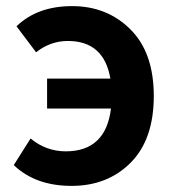

<svg xmlns="http://www.w3.org/2000/svg" viewBox="-20 -594 567 628"><path d="M25 -54 80 -141Q131 -99 195 -99Q326 -99 343 -239H134V-337H341Q320 -460 202 -460Q145 -460 98 -423L34 -508Q102 -574 216 -574Q330 -574 406.5 -498Q483 -422 483 -280Q483 -138 407.5 -62Q332 14 214 14Q96 14 25 -54Z"/></svg>

Font: Swei Fan Sans CJK TC
Style: Bold
Weight: 700
Version: Version 2.130